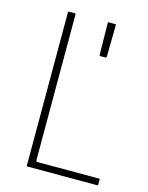

<svg xmlns="http://www.w3.org/2000/svg" viewBox="-105 -740 623 806"><g transform="rotate(15 207.0 -336.5)"><path d="M93 0Q90 0 90 -4V-669Q90 -673 93 -673H119Q121 -673 122 -672Q123 -671 123 -669V-38Q123 -34 124 -31.5Q125 -29 130 -29H396Q398 -29 399 -28.5Q400 -28 400 -26V-4Q400 -2 399 -1Q398 0 396 0ZM268 -527Q267 -527 266 -528Q265 -529 265 -531L263 -669Q263 -671 264 -672Q265 -673 267 -673H295Q297 -673 297.5 -672Q298 -671 298 -669L296 -531Q295 -529 294 -528Q293 -527 291 -527Z"/></g></svg>

Font: Glory Thin Thin
Style: Regular
Weight: 250
Version: Version 1.011